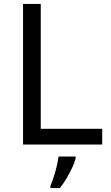

<svg xmlns="http://www.w3.org/2000/svg" viewBox="-20 -734 564 975"><path d="M97 0V-714H187V-80H499V0ZM364 70Q360 88 347.5 115.5Q335 143 318.5 171Q302 199 284 221H236V209Q244 192 252.5 165.5Q261 139 268 110.5Q275 82 277 61H364Z"/></svg>

Font: Noto Sans Zanabazar Square
Style: Regular
Weight: 400
Version: Version 2.005; ttfautohint (v1.8.4.7-5d5b)